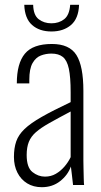

<svg xmlns="http://www.w3.org/2000/svg" viewBox="-20 -770 419 799"><path d="M154 9Q119 9 93 -7Q67 -23 52.5 -51.5Q38 -80 38 -117Q38 -154 47.5 -181.5Q57 -209 82 -233Q107 -257 153.5 -283.5Q200 -310 274 -345V-386Q274 -449 266.5 -484Q259 -519 241.5 -533Q224 -547 194 -547Q171 -547 150 -539Q129 -531 115.5 -507.5Q102 -484 102 -438V-423H50Q50 -506 83.5 -546.5Q117 -587 196 -587Q269 -587 298 -541Q327 -495 327 -392V-101Q327 -93 327.5 -70.5Q328 -48 328.5 -27Q329 -6 330 0H284Q282 -21 279 -44Q276 -67 275 -77Q262 -41 230 -16Q198 9 154 9ZM167 -35Q192 -35 212 -46.5Q232 -58 248 -76.5Q264 -95 274 -116V-306Q221 -278 185.5 -258Q150 -238 129.5 -220Q109 -202 100 -179.5Q91 -157 91 -125Q91 -73 115 -54Q139 -35 167 -35ZM194 -639Q144 -639 113.5 -666Q83 -693 81 -750H118Q119 -707 141 -690Q163 -673 194 -673Q225 -673 247 -690Q269 -707 272 -750H309Q307 -693 275.5 -666Q244 -639 194 -639Z"/></svg>

Font: Oswald ExtraLight
Style: Regular
Weight: 250
Designer: Vernon Adams
Foundry: Vernon Adams
Version: Version 4.100; ttfautohint (v1.8.1.43-b0c9)